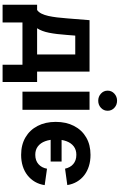

<svg xmlns="http://www.w3.org/2000/svg" viewBox="271 -1072 960 1543"><g transform="rotate(90 751.5 -300.0)"><path d="M17.6 159.7V-117.7H59.6Q77.1 -129.4 88.9 -152.8Q100.6 -176.3 107.7 -208.3Q114.7 -240.2 119.4 -278.3Q124 -316.4 127 -357.4L141.6 -539.1H554.7V-117.7H638.7V159.7H499.5V0H160.2V159.7ZM206.5 -117.7H417V-424.3H265.6L260.3 -357.4Q254.4 -272.5 242.7 -213.6Q231 -154.8 206.5 -117.7Z M716.3 0V-539.1H861.8V0ZM789.1 -608.9Q755.4 -608.9 731.7 -630.9Q708 -652.8 708 -684.6Q708 -716.3 731.7 -738.3Q755.4 -760.3 788.6 -760.3Q822.8 -760.3 846.2 -738.3Q869.6 -716.3 869.6 -684.6Q869.6 -652.8 846.2 -630.9Q822.8 -608.9 789.1 -608.9Z M1224.1 10.7Q1143.1 10.7 1083.5 -24.2Q1023.9 -59.1 991.5 -121.8Q959 -184.6 959 -267.6Q959 -351.1 991.5 -414.1Q1023.9 -477.1 1083.5 -512Q1143.1 -546.9 1224.1 -546.9Q1273.4 -546.9 1314.7 -533.9Q1356 -521 1387.7 -496.6Q1419.4 -472.2 1439.7 -437.7Q1460 -403.3 1466.8 -360.4L1335 -342.3Q1330.6 -362.8 1321.3 -379.6Q1312 -396.5 1297.9 -408.4Q1283.7 -420.4 1265.1 -426.8Q1246.6 -433.1 1223.6 -433.1Q1183.1 -433.1 1155.8 -412.1Q1128.4 -391.1 1114.5 -353.8Q1100.6 -316.4 1100.6 -268.1Q1100.6 -219.7 1114.5 -182.4Q1128.4 -145 1155.8 -124Q1183.1 -103 1223.6 -103Q1247.1 -103 1265.9 -109.6Q1284.7 -116.2 1298.8 -128.7Q1313 -141.1 1322.3 -158.4Q1331.5 -175.8 1335.4 -197.3L1467.3 -178.7Q1460.9 -135.3 1440.7 -100.6Q1420.4 -65.9 1388.7 -40.8Q1356.9 -15.6 1315.2 -2.4Q1273.4 10.7 1224.1 10.7ZM1092.8 -226.6V-314.5H1277.8V-226.6Z"/></g></svg>

Font: Inter 18pt
Style: Bold
Weight: 700
Designer: Rasmus Andersson
Foundry: rsms
Version: Version 4.001;git-66647c0bb